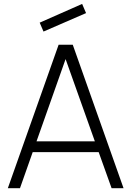

<svg xmlns="http://www.w3.org/2000/svg" viewBox="-20 -984 687 1004"><path d="M207.5 -819 187.5 -865.5 409.5 -963.5 430 -915.5ZM496 -188.5H151L84.5 0H21L286.5 -750H360.5L626 0H563.5ZM476 -245 323 -675 171 -245Z"/></svg>

Font: Russisch Sans Light
Style: Regular
Weight: 300
Designer: Michael Sharanda (font) & Cristiano Sobral (main changes)
Foundry: Michael Sharanda
Version: Version 2.00;September 8, 2020;FontCreator 13.0.0.2681 64-bi